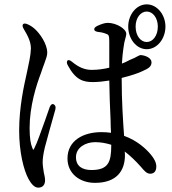

<svg xmlns="http://www.w3.org/2000/svg" viewBox="-20 -824 790 882"><path d="M569 -702C569 -646 606 -598 654 -598C702 -598 740 -646 740 -702C740 -756 702 -804 654 -804C606 -804 569 -756 569 -702ZM68 -224C68 -128 88 -43 112 0C124 21 138 38 156 38C177 38 187 24 187 4C187 -6 184 -20 181 -33C179 -48 176 -63 176 -79C176 -96 179 -117 186 -147C194 -178 219 -267 234 -320C237 -332 235 -339 228 -344C220 -349 213 -344 208 -331C202 -314 195 -293 187 -271C169 -221 149 -164 139 -146C133 -133 133 -133 128 -146C121 -162 116 -190 116 -236C116 -336 147 -433 168 -488C175 -508 179 -521 184 -533C192 -555 197 -569 197 -582C197 -624 161 -672 141 -690C130 -700 121 -706 108 -712C97 -717 90 -717 86 -713C82 -708 83 -701 89 -691C107 -661 122 -633 122 -601C121 -567 112 -532 103 -488C90 -430 68 -332 68 -224ZM292 -523C327 -458 361 -447 406 -447C431 -447 457 -450 482 -454C483 -396 485 -329 488 -272C488 -251 489 -232 490 -214C476 -216 461 -217 446 -217C362 -217 290 -178 290 -96C290 -26 347 16 416 16C514 16 554 -37 554 -112L553 -128C578 -109 602 -86 627 -58C643 -39 654 -26 670 -26C689 -26 698 -39 698 -59C698 -77 689 -95 672 -115C651 -140 611 -178 550 -200C545 -270 539 -362 539 -458V-466C580 -476 616 -488 634 -497C664 -510 676 -519 676 -538C676 -558 647 -570 626 -571C623 -571 618 -569 611 -565C604 -561 593 -555 577 -549C569 -545 563 -542 555 -538C551 -536 546 -534 540 -532C542 -560 544 -585 547 -603C550 -624 552 -635 555 -644C557 -653 560 -660 560 -669C560 -691 515 -719 475 -719C460 -719 442 -712 427 -705C417 -700 412 -695 413 -688C414 -682 420 -679 432 -677C445 -676 458 -673 469 -668C479 -665 482 -660 482 -634V-513C457 -507 430 -503 401 -503C368 -503 340 -516 311 -540C301 -548 294 -550 290 -546C286 -541 286 -533 292 -523ZM329 -102C329 -147 374 -171 417 -171C444 -171 468 -166 491 -159V-155C491 -79 477 -43 400 -43C360 -43 329 -59 329 -102ZM603 -702C603 -742 626 -771 654 -771C682 -771 705 -742 705 -702C705 -660 682 -631 654 -631C626 -631 603 -660 603 -702Z"/></svg>

Font: 寒蝉锦书宋 CompactLight
Style: Bold
Weight: 400
Width: 4
Designer: 寒蝉锦书宋{Warren} 思源宋体{Ryoko NISHIZUKA 西塚涼子 (kana & ideographs); Frank Grießhammer (Latin, Greek & Cyrillic); Wenlong ZHANG 
Foundry: Adobe & ChillType
Version: Version 2.000;Glyphs 3.1.1 (3135)